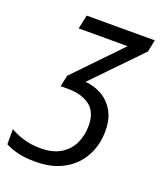

<svg xmlns="http://www.w3.org/2000/svg" viewBox="-208 -629 815 962"><g transform="rotate(20 199.0 -148.0)"><path d="M95 240Q40 240 2.5 231Q-35 222 -66 206V125Q-40 141 1.5 154.5Q43 168 97 168Q160 168 202 143Q244 118 264.5 75Q285 32 285 -21Q285 -93 241.5 -126Q198 -159 122 -159H85L98 -219L332 -462H71L87 -536H450L437 -472L195 -222Q245 -218 285 -194.5Q325 -171 349 -129Q373 -87 373 -25Q373 51 340 111Q307 171 245 205.5Q183 240 95 240Z"/></g></svg>

Font: Noto IKEA Latin
Style: Italic
Weight: 400
Italic angle: -12°
Designer: Monotype Design Team
Foundry: Monotype Imaging Inc.
Version: Version 1.0